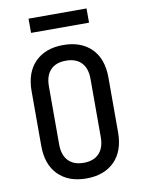

<svg xmlns="http://www.w3.org/2000/svg" viewBox="-99 -985 798 1063"><g transform="rotate(-10 300.0 -453.5)"><path d="M300 10Q200 10 142 -48Q84 -106 84 -212V-519Q84 -624 142 -682Q200 -740 300 -740Q400 -740 458 -682.5Q516 -625 516 -519V-212Q516 -106 458 -48Q400 10 300 10ZM300 -78Q356 -78 386.5 -110Q417 -142 417 -202V-529Q417 -588 387 -620Q357 -652 300 -652Q243 -652 213 -620Q183 -588 183 -529V-202Q183 -142 213.5 -110Q244 -78 300 -78ZM137 -837V-917H463V-837Z"/></g></svg>

Font: JetBrainsMono NFM Medium
Style: Regular
Weight: 500
Monospace: yes
Designer: Philipp Nurullin, Konstantin Bulenkov
Foundry: JetBrains
Version: Version 2.304; ttfautohint (v1.8.4.7-5d5b);Nerd Fonts 3.3.0